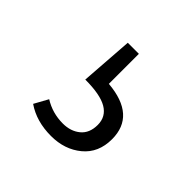

<svg xmlns="http://www.w3.org/2000/svg" viewBox="-80 -87 380 380"><g transform="rotate(45 110.0 103.0)"><path d="M111 68Q193 75 193 141Q193 179 167 200.5Q141 222 103 222Q62 222 33 202L49 173Q73 188 102 188Q124 188 138.5 176Q153 164 153 141Q153 118 133.5 106.5Q114 95 72 95L80 -16H111Z"/></g></svg>

Font: Fira Sans Condensed ExtraLight
Style: Regular
Weight: 275
Width: 3
Designer: Carrois Corporate & Edenspiekermann AG
Foundry: Carrois Corporate GbR & Edenspiekermann AG
Version: Version 4.203